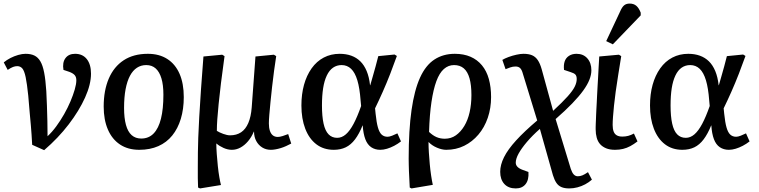

<svg xmlns="http://www.w3.org/2000/svg" viewBox="-20 -824 4243 1074"><path d="M227 16 160 -14Q158 -47 156.5 -72Q155 -97 152.5 -124Q150 -151 146.5 -189.5Q143 -228 138 -289Q131 -357 123.5 -392.5Q116 -428 105 -441Q94 -454 76 -454Q65 -454 53 -449.5Q41 -445 23 -433L1 -475Q18 -489 38.5 -499.5Q59 -510 81.5 -516.5Q104 -523 123 -523Q152 -523 172 -513.5Q192 -504 205.5 -481.5Q219 -459 227 -418Q235 -377 239 -314Q241 -277 242.5 -234Q244 -191 245 -147Q246 -103 246 -62Q271 -85 294.5 -117Q318 -149 338.5 -185Q359 -221 374 -256.5Q389 -292 398 -323Q407 -354 407 -375Q407 -393 398 -403.5Q389 -414 368 -422L335 -433Q328 -474 346 -498.5Q364 -523 400 -523Q442 -523 465.5 -493.5Q489 -464 489 -412Q489 -352 456 -278.5Q423 -205 364.5 -128.5Q306 -52 227 16Z M759 14Q696 14 651.5 -15.5Q607 -45 583.5 -99.5Q560 -154 560 -228Q560 -318 588.5 -384.5Q617 -451 672 -487Q727 -523 807 -523Q871 -523 916 -494Q961 -465 984.5 -411Q1008 -357 1008 -281Q1008 -214 991.5 -159.5Q975 -105 943.5 -66Q912 -27 865.5 -6.5Q819 14 759 14ZM770 -49Q812 -49 839.5 -77.5Q867 -106 880.5 -160.5Q894 -215 894 -294Q894 -349 883 -385.5Q872 -422 851 -441Q830 -460 798 -460Q769 -460 746 -445Q723 -430 707 -400Q691 -370 682.5 -325Q674 -280 674 -220Q674 -164 684.5 -125.5Q695 -87 716.5 -68Q738 -49 770 -49Z M1099 230 1088 225Q1087 199 1086.5 172.5Q1086 146 1086.5 111Q1087 76 1087 28Q1087 -5 1089 -54Q1091 -103 1094.5 -169Q1098 -235 1104 -320Q1110 -405 1118 -508L1223 -518L1236 -510Q1224 -425 1216 -358.5Q1208 -292 1203 -242.5Q1198 -193 1195.5 -156.5Q1193 -120 1193 -92Q1207 -83 1229 -75Q1251 -67 1267 -67Q1303 -67 1328.5 -84Q1354 -101 1369 -136Q1384 -171 1388 -223L1409 -508L1512 -518L1525 -510Q1519 -472 1513 -427.5Q1507 -383 1502 -338Q1497 -293 1493 -253Q1489 -213 1486.5 -182Q1484 -151 1484 -134Q1484 -110 1489.5 -93Q1495 -76 1506 -67Q1517 -58 1534 -58Q1545 -58 1561 -63Q1577 -68 1592 -74L1609 -21Q1596 -14 1580.5 -7Q1565 0 1550 4.5Q1535 9 1521 11.5Q1507 14 1495 14Q1468 14 1447 1Q1426 -12 1413.5 -35Q1401 -58 1401 -88H1400Q1387 -57 1367.5 -34Q1348 -11 1325 1.5Q1302 14 1277 14Q1254 14 1230.5 3.5Q1207 -7 1191 -21H1190Q1190 4 1192.5 37.5Q1195 71 1198.5 105Q1202 139 1207 167.5Q1212 196 1216 211Z M1847 14Q1790 14 1749.5 -17Q1709 -48 1687.5 -104Q1666 -160 1666 -234Q1666 -297 1680.5 -349.5Q1695 -402 1723 -441.5Q1751 -481 1791 -502Q1831 -523 1880 -523Q1916 -523 1945 -512.5Q1974 -502 1995.5 -481Q2017 -460 2031 -426.5Q2045 -393 2050 -347H2051Q2058 -371 2065.5 -397.5Q2073 -424 2081 -452.5Q2089 -481 2096 -510L2187 -519L2200 -511Q2183 -463 2163 -411.5Q2143 -360 2121 -310.5Q2099 -261 2078 -218L2081 -188Q2086 -139 2094 -111Q2102 -83 2115 -71Q2128 -59 2148 -59Q2158 -59 2173.5 -65Q2189 -71 2203 -78L2223 -33Q2205 -19 2185 -8.5Q2165 2 2145 8Q2125 14 2107 14Q2078 14 2056.5 -0.5Q2035 -15 2023.5 -45.5Q2012 -76 2009 -122H2008Q1989 -75 1966 -44.5Q1943 -14 1914 0Q1885 14 1847 14ZM1866 -53Q1892 -53 1914.5 -72.5Q1937 -92 1958 -131.5Q1979 -171 2000 -231L1997 -263Q1992 -331 1979 -374.5Q1966 -418 1944 -439Q1922 -460 1891 -460Q1864 -460 1843 -445.5Q1822 -431 1808 -401.5Q1794 -372 1787.5 -330.5Q1781 -289 1781 -234Q1781 -173 1790 -132.5Q1799 -92 1818 -72.5Q1837 -53 1866 -53Z M2282 230 2272 225Q2271 196 2269.5 173.5Q2268 151 2267.5 132.5Q2267 114 2266.5 97.5Q2266 81 2266 63Q2266 -97 2282 -208.5Q2298 -320 2329.5 -389.5Q2361 -459 2410 -491Q2459 -523 2524 -523Q2574 -523 2612 -506.5Q2650 -490 2676 -458.5Q2702 -427 2714.5 -382Q2727 -337 2727 -281Q2727 -219 2708.5 -165Q2690 -111 2656 -71Q2622 -31 2576.5 -8.5Q2531 14 2476 14Q2452 14 2424 2Q2396 -10 2378 -29H2377Q2377 -2 2379 29.5Q2381 61 2384 94Q2387 127 2391.5 157Q2396 187 2401 210ZM2468 -48Q2503 -48 2530 -67Q2557 -86 2577 -119Q2597 -152 2607 -196.5Q2617 -241 2617 -292Q2617 -348 2606.5 -385.5Q2596 -423 2574.5 -441.5Q2553 -460 2520 -460Q2488 -460 2463 -438Q2438 -416 2421 -370Q2404 -324 2393.5 -253.5Q2383 -183 2380 -86Q2401 -66 2422 -57Q2443 -48 2468 -48Z M2865 230Q2824 230 2801 205Q2778 180 2778 137Q2778 98 2799.5 55Q2821 12 2867 -38.5Q2913 -89 2985 -150L2905 -411Q2899 -434 2889.5 -443Q2880 -452 2864 -452Q2848 -452 2834.5 -447Q2821 -442 2808 -437L2790 -489Q2803 -497 2824.5 -505Q2846 -513 2869 -518Q2892 -523 2908 -523Q2937 -523 2956 -515Q2975 -507 2988 -488Q3001 -469 3010 -437L3074 -204Q3127 -253 3155.5 -285Q3184 -317 3195 -339.5Q3206 -362 3206 -382Q3206 -399 3198.5 -407Q3191 -415 3171 -421L3135 -433Q3132 -460 3138.5 -480Q3145 -500 3162.5 -511.5Q3180 -523 3205 -523Q3243 -523 3265.5 -497.5Q3288 -472 3288 -431Q3288 -406 3277 -378Q3266 -350 3242.5 -317.5Q3219 -285 3181 -245.5Q3143 -206 3088 -158L3173 121Q3180 142 3189.5 152Q3199 162 3212 162Q3225 162 3237.5 157Q3250 152 3269 139L3291 181Q3274 196 3253.5 207Q3233 218 3210 224Q3187 230 3164 230Q3138 230 3120.5 222.5Q3103 215 3092 198.5Q3081 182 3073 156L3000 -103Q2957 -65 2927 -29.5Q2897 6 2881 35Q2865 64 2865 86Q2865 99 2874.5 109Q2884 119 2903 126L2936 138Q2939 182 2920 206Q2901 230 2865 230Z M3420 14Q3391 14 3370.5 5.5Q3350 -3 3337 -17.5Q3324 -32 3318 -53.5Q3312 -75 3312 -100Q3312 -106 3312 -113.5Q3312 -121 3312.5 -131Q3313 -141 3313.5 -153.5Q3314 -166 3314.5 -180.5Q3315 -195 3316 -212.5Q3317 -230 3318 -249.5Q3319 -269 3320 -291Q3321 -313 3322.5 -338Q3324 -363 3325.5 -390Q3327 -417 3328.5 -446.5Q3330 -476 3332 -508L3442 -518L3455 -510Q3446 -454 3438 -404Q3430 -354 3424 -311Q3418 -268 3414.5 -232.5Q3411 -197 3409 -170.5Q3407 -144 3407 -125Q3407 -103 3412.5 -88.5Q3418 -74 3430 -67Q3442 -60 3461 -60Q3479 -60 3494 -64Q3509 -68 3526 -77L3546 -33Q3525 -17 3505.5 -6.5Q3486 4 3465 9Q3444 14 3420 14ZM3408 -576 3371 -594 3448 -758Q3459 -784 3471 -794Q3483 -804 3502 -804Q3525 -804 3539.5 -791.5Q3554 -779 3564 -753V-738Z M3797 14Q3740 14 3699.5 -17Q3659 -48 3637.5 -104Q3616 -160 3616 -234Q3616 -297 3630.5 -349.5Q3645 -402 3673 -441.5Q3701 -481 3741 -502Q3781 -523 3830 -523Q3866 -523 3895 -512.5Q3924 -502 3945.5 -481Q3967 -460 3981 -426.5Q3995 -393 4000 -347H4001Q4008 -371 4015.5 -397.5Q4023 -424 4031 -452.5Q4039 -481 4046 -510L4137 -519L4150 -511Q4133 -463 4113 -411.5Q4093 -360 4071 -310.5Q4049 -261 4028 -218L4031 -188Q4036 -139 4044 -111Q4052 -83 4065 -71Q4078 -59 4098 -59Q4108 -59 4123.5 -65Q4139 -71 4153 -78L4173 -33Q4155 -19 4135 -8.5Q4115 2 4095 8Q4075 14 4057 14Q4028 14 4006.5 -0.5Q3985 -15 3973.5 -45.5Q3962 -76 3959 -122H3958Q3939 -75 3916 -44.5Q3893 -14 3864 0Q3835 14 3797 14ZM3816 -53Q3842 -53 3864.5 -72.5Q3887 -92 3908 -131.5Q3929 -171 3950 -231L3947 -263Q3942 -331 3929 -374.5Q3916 -418 3894 -439Q3872 -460 3841 -460Q3814 -460 3793 -445.5Q3772 -431 3758 -401.5Q3744 -372 3737.5 -330.5Q3731 -289 3731 -234Q3731 -173 3740 -132.5Q3749 -92 3768 -72.5Q3787 -53 3816 -53Z"/></svg>

Font: Literata Medium
Style: Italic
Weight: 500
Italic angle: -2°
Designer: Latin by Veronika Burian and Jose Scaglione. Greek by Irene Vlachou. Cyrillic by Vera Evstafieva
Foundry: TypeTogether
Version: Version 3.103;gftools[0.9.29]